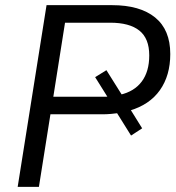

<svg xmlns="http://www.w3.org/2000/svg" viewBox="-20 -725 681 745"><path d="M48.6 0 160.6 -705H415Q523 -705 581.9 -657.2Q640.7 -609.3 640.7 -515.4Q640.7 -432.1 600.5 -375.2Q560.3 -318.3 481.9 -295.4L483.4 -304.7L531.6 -227.1L488.5 -199L430.8 -291.4L442 -286.5Q427 -284.5 410.8 -283Q394.5 -281.5 377.5 -281.5H175.7L131 0ZM186.9 -349.6H382.5Q390.6 -349.6 398.4 -349.9Q406.3 -350.2 413.9 -351.2L403.9 -338.1L349.2 -425.6L392.9 -452.7L455.7 -352.6L445.3 -357.1Q501 -369.7 530 -408.6Q559.1 -447.5 559.1 -510.1Q559.1 -575.8 520.8 -606.3Q482.5 -636.9 407.9 -636.9H232.3Z"/></svg>

Font: Nunito Sans 12pt ExtraLight
Style: Italic
Weight: 200
Italic angle: -9°
Designer: Vernon Adams
Foundry: Vernon Adams
Version: Version 3.101;gftools[0.9.27]